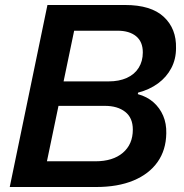

<svg xmlns="http://www.w3.org/2000/svg" viewBox="-20 -749 736 769"><path d="M19 0 170 -729H481Q585 -729 636 -681.5Q687 -634 685 -556Q685 -512 666 -476Q647 -440 613 -415Q579 -390 533 -378L532 -372Q569 -362 594.5 -339.5Q620 -317 633.5 -285.5Q647 -254 646 -215Q645 -148 611 -100Q577 -52 514.5 -26Q452 0 365 0ZM168 -103H362Q432 -103 472 -137Q512 -171 512 -230Q512 -277 481.5 -301Q451 -325 400 -325H201L222 -423H415Q457 -423 488 -437Q519 -451 535.5 -477.5Q552 -504 552 -539Q552 -582 525 -604Q498 -626 451 -626H277Z"/></svg>

Font: Mona Sans ExtraLight SemiBold
Style: Italic
Weight: 600
Italic angle: -11.6951°
Version: Version 2.000